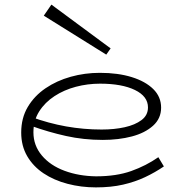

<svg xmlns="http://www.w3.org/2000/svg" viewBox="-20 -799 806 833"><path d="M396 14Q332 14 273 -1.5Q214 -17 169 -47Q124 -77 98 -121.5Q72 -166 72 -224Q72 -287 100.5 -335Q129 -383 177.5 -416Q226 -449 287 -466Q348 -483 413 -483Q492 -483 551.5 -464.5Q611 -446 645 -412.5Q679 -379 679 -332Q679 -285 644 -253.5Q609 -222 552 -207Q495 -192 426 -192Q343 -192 266.5 -209Q190 -226 115 -253L114 -292Q191 -264 267 -250.5Q343 -237 421 -237Q476 -237 521 -247Q566 -257 594 -278Q622 -299 622 -333Q622 -381 565.5 -408.5Q509 -436 414 -436Q360 -436 309 -422.5Q258 -409 216.5 -382Q175 -355 150 -315.5Q125 -276 125 -225Q125 -168 161.5 -124.5Q198 -81 260 -58Q322 -35 397 -34Q485 -34 549.5 -57Q614 -80 667 -117L691 -77Q653 -51 609.5 -30.5Q566 -10 514 2Q462 14 396 14ZM441 -562 170 -731 203 -779 460 -589Z"/></svg>

Font: BioRhyme SemiExpanded Light
Style: Regular
Weight: 300
Width: 6
Designer: Aoife Mooney
Foundry: Aoife Mooney Type
Version: Version 1.600;gftools[0.9.33]